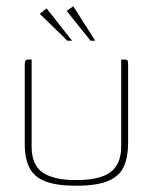

<svg xmlns="http://www.w3.org/2000/svg" viewBox="-20 -589 488 613"><path d="M81 -399V-121Q81 -62 116.5 -38Q152 -14 222 -14Q299 -14 333 -39.5Q367 -65 367 -122V-399Q368 -399 369.5 -399Q371 -399 372 -399Q373 -399 374.5 -399Q376 -399 377 -399Q383 -399 385.5 -397.5Q388 -396 388.5 -392.5Q389 -389 389 -382V-132Q389 -88 375.5 -57.5Q362 -27 326 -11.5Q290 4 222 4Q162 4 126 -9.5Q90 -23 74.5 -52.5Q59 -82 59 -131V-382Q59 -392 61.5 -395.5Q64 -399 71 -399Q74 -399 76 -399Q78 -399 81 -399ZM195 -459 107 -545 129 -562 210 -459ZM269 -459 193 -554 214 -569 284 -459Z"/></svg>

Font: Genos Thin Thin
Style: Regular
Weight: 250
Version: Version 1.010